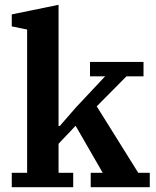

<svg xmlns="http://www.w3.org/2000/svg" viewBox="-20 -780 650 800"><path d="M29 -60H93V-657L29 -670V-720L224 -760V-255H229L297 -333L418 -462H355V-522H578V-462H507L383 -337L556 -60H604V0H358V-60H408L295 -256L224 -181V-60H285V0H29Z"/></svg>

Font: IBM Plex Serif SemiBold
Style: Regular
Weight: 600
Designer: Mike Abbink, Paul van der Laan, Pieter van Rosmalen
Foundry: Bold Monday
Version: Version 2.5